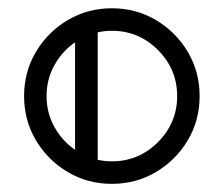

<svg xmlns="http://www.w3.org/2000/svg" viewBox="-20 -701 549 471"><path d="M254.4 -250Q194.8 -250 146 -279.1Q97.2 -308.1 68.1 -356.9Q39.1 -405.8 39.1 -465.3Q39.1 -524.9 68.1 -573.7Q97.2 -622.6 146 -651.6Q194.8 -680.7 254.4 -680.7Q314 -680.7 362.8 -651.6Q411.6 -622.6 440.7 -573.7Q469.7 -524.9 469.7 -465.3Q469.7 -405.8 440.7 -356.9Q411.6 -308.1 362.8 -279.1Q314 -250 254.4 -250ZM164.1 -333.5V-597.2Q132.3 -575.2 113.3 -540.8Q94.2 -506.3 94.2 -465.3Q94.2 -424.3 113.3 -389.9Q132.3 -355.5 164.1 -333.5ZM254.4 -305.2Q320.3 -305.2 367.4 -352.3Q414.6 -399.4 414.6 -465.3Q414.6 -531.2 367.4 -578.4Q320.3 -625.5 254.4 -625.5Q236.3 -625.5 219.7 -621.6V-309.1Q236.3 -305.2 254.4 -305.2Z"/></svg>

Font: X Company
Style: Regular
Weight: 400
Designer: GGBotNet
Foundry: GGBotNet
Version: 0.90